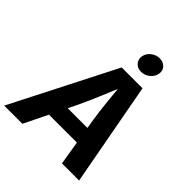

<svg xmlns="http://www.w3.org/2000/svg" viewBox="-275 -1108 1269 1269"><g transform="rotate(45 359.0 -474.0)"><path d="M-24.4 0 346.2 -727.5H541L675.8 0H515.6L458 -351.6Q448.2 -417.5 439.5 -498.3Q430.7 -579.1 422.4 -674.3H456.1Q417.5 -581.1 383.5 -500.5Q349.6 -419.9 317.4 -351.6L145.5 0ZM159.7 -167 179.2 -284.7H565.9L546.4 -167ZM457 -797.4Q423.3 -797.4 403.6 -819.6Q383.8 -841.8 388.7 -873Q394 -904.8 421.4 -926.5Q448.7 -948.2 481.9 -948.2Q515.6 -948.2 535.6 -926.5Q555.7 -904.8 550.3 -873Q544.9 -841.8 517.8 -819.6Q490.7 -797.4 457 -797.4Z"/></g></svg>

Font: Inter 17pt
Style: Bold Italic
Weight: 700
Italic angle: -9.3988°
Version: Version 4.001;git-66647c0bb